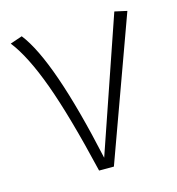

<svg xmlns="http://www.w3.org/2000/svg" viewBox="-85 -602 625 677"><g transform="rotate(-15 227.5 -264.0)"><path d="M224 -39 392 -528 437 -518 249 0H195Q145 -212 101 -332.5Q57 -453 10 -513L54 -528Q142 -416 224 -39Z"/></g></svg>

Font: FiraGO ExtraLight
Style: Regular
Weight: 200
Designer: bBox Type
Foundry: bBox Type GmbH
Version: Version 1.001